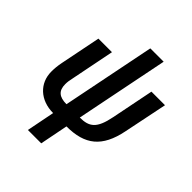

<svg xmlns="http://www.w3.org/2000/svg" viewBox="-244 -861 1211 1211"><g transform="rotate(45 361.5 -255.0)"><path d="M328 200 365 12C529 12 615 -56 650 -229L710 -522H589L532 -237C508 -116 469 -87 385 -87L510 -710H391L266 -87C201 -87 171 -113 171 -171C171 -189 173 -206 181 -241L237 -522H116L62 -252C55 -217 53 -191 53 -165C53 -62 131 12 246 12L209 200Z"/></g></svg>

Font: Braiins Sans SemiBold
Style: Italic
Weight: 600
Italic angle: -11.31°
Designer: Mike Abbink, Paul van der Laan, Pieter van Rosmalen, Jiri Chlebus, Lubos Buracinsky
Foundry: Bold Monday, Sudetype
Version: Version 1.000;hotconv 1.0.109;makeotfexe 2.5.65596